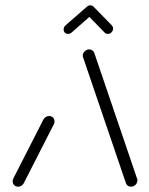

<svg xmlns="http://www.w3.org/2000/svg" viewBox="-20 -705 563 725"><path d="M48.1 0Q42.2 0 37.2 -3Q32.2 -5.9 29.8 -11.1Q27.4 -16.3 27.8 -22.2Q28.1 -25.9 30.4 -31.1L144.1 -254.1Q147.4 -260 153.1 -263.5Q158.9 -267 165.6 -267Q171.5 -267 176.5 -264.1Q181.5 -261.1 183.9 -255.9Q186.3 -250.7 185.9 -244.8Q185.6 -241.1 183.3 -235.9L69.6 -13Q66.3 -7 60.6 -3.5Q54.8 0 48.1 0ZM498.9 -22.2Q498.5 -16.3 495 -11.1Q491.5 -5.9 486.1 -3Q480.7 0 474.8 0Q468.1 0 463 -3.5Q457.8 -7 455.6 -13L294.1 -487.4Q292.2 -491.9 292.6 -496.3Q293 -502.2 296.5 -507.4Q300 -512.6 305.4 -515.6Q310.7 -518.5 316.7 -518.5Q323.3 -518.5 328.5 -515Q333.7 -511.5 335.9 -505.6L497.4 -31.1Q499.6 -27.4 498.9 -22.2ZM321.1 -684.8Q328.9 -684.8 333.7 -679.4Q338.5 -674.1 337.8 -666.3Q337.4 -662.6 335.7 -659.1Q334.1 -655.6 331.1 -653L250.4 -582.2Q244.4 -577 237 -577Q229.3 -577 224.4 -582.4Q219.6 -587.8 220.4 -595.6Q220.7 -599.3 222.4 -602.8Q224.1 -606.3 227 -608.9L308.1 -679.6Q313.3 -684.8 321.1 -684.8ZM334.1 -678.9 402.6 -608.9Q404.8 -606.3 406.1 -602.8Q407.4 -599.3 407 -595.6Q406.3 -587.8 400.4 -582.4Q394.4 -577 386.7 -577Q379.3 -577 374.8 -582.2L306.7 -652.2Z"/></svg>

Font: 26F Galaxy Sans Oblique
Style: Regular
Weight: 400
Italic angle: -5°
Designer: C₂₉H₂₅N₃O₅
Version: Version 1.200;FEAKit 1.0